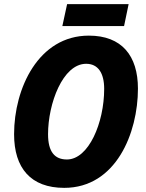

<svg xmlns="http://www.w3.org/2000/svg" viewBox="-20 -897 707 927"><path d="M281 -771H579L601 -877H304ZM290 10C540 10 646 -255 646 -469C646 -628 568 -725 409 -725C166 -725 48 -471 48 -249C48 -85 129 10 290 10ZM303 -127C244 -127 212 -164 212 -249C212 -397 283 -589 396 -589C453 -589 483 -545 483 -468C483 -304 408 -127 303 -127Z"/></svg>

Font: Noto Sans SemiCondensed ExtraBold
Style: Italic
Weight: 800
Width: 4
Italic angle: -12°
Designer: Monotype Design Team
Foundry: Monotype Imaging Inc.
Version: Version 2.013